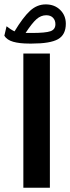

<svg xmlns="http://www.w3.org/2000/svg" viewBox="-39 -864 323 883"><path d="M190.4 -617.7V-0.5H68.4V-617.7ZM-19 -699.7 -8.8 -743.2Q-1.5 -737.3 8.5 -730.7Q18.6 -724.1 27.8 -719.7Q67.4 -785.2 99.4 -814.5Q131.3 -843.8 171.4 -843.8Q211.9 -843.8 237.8 -818.4Q263.7 -793 263.7 -754.9Q263.7 -704.1 227.8 -683.8Q191.9 -663.6 107.9 -663.6H95.7Q50.8 -663.6 21.7 -671.9Q-7.3 -680.2 -19 -699.7ZM106.9 -712.4Q170.9 -712.4 193.4 -720.5Q215.8 -728.5 215.8 -752.9Q215.8 -771 204.6 -782.5Q193.4 -793.9 173.8 -793.9Q149.4 -793.9 128.9 -775.9Q108.4 -757.8 78.6 -712.4Z"/></svg>

Font: Vazirmatn RD UI FD
Style: Bold
Weight: 700
Designer: Saber Rastikerdar
Foundry: Saber Rastikerdar
Version: Version 33.003